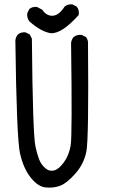

<svg xmlns="http://www.w3.org/2000/svg" viewBox="-20 -860 540 885"><path d="M189.5 3.9Q154.3 0 121.1 -42Q87.9 -84 72.3 -152.8Q56.6 -221.7 50.8 -673.8Q52.7 -689.5 62.5 -701.2Q76.2 -712.9 97.7 -710.9L117.2 -701.2L127 -681.6Q130.9 -239.3 143.6 -184.1Q156.2 -128.9 167.5 -110.4Q178.7 -91.8 194.3 -80.6Q210 -69.3 230.5 -74.7Q251 -80.1 274.4 -111.8Q297.9 -143.6 305.7 -189.5Q313.5 -235.4 307.6 -662.1Q309.6 -677.7 319.3 -689.5Q335 -701.2 356.4 -699.2L376 -689.5Q387.7 -675.8 385.7 -654.3Q389.6 -217.8 377.9 -160.6Q366.2 -103.5 327.1 -59.6Q288.1 -15.6 257.3 -3.9Q226.6 7.8 189.5 3.9ZM212.9 -707Q168 -714.8 115.2 -761.7Q103.5 -777.3 105.5 -798.8L115.2 -818.4Q128.9 -830.1 150.4 -828.1L175.8 -814.5Q185.5 -796.9 204.6 -790Q223.6 -783.2 242.2 -793Q260.7 -802.7 278.3 -830.1Q292 -841.8 313.5 -839.8L333 -830.1Q346.7 -814.5 342.8 -791Q264.6 -703.1 212.9 -707Z"/></svg>

Font: JasonHandwriting4
Style: Regular
Weight: 400
Version: Version 1.01.21